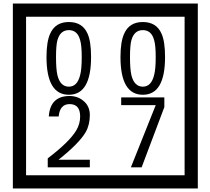

<svg xmlns="http://www.w3.org/2000/svg" viewBox="-20 -980 1195 1090"><path d="M1103 90H53V-960H1103ZM1028 15V-885H128V15ZM497 -656Q497 -442 371 -442Q244 -442 244 -656Q244 -744 265 -789Q294 -855 371 -855Q448 -855 477 -789Q497 -745 497 -656ZM444 -656Q444 -723 435 -752Q420 -809 371 -809Q322 -809 306 -752Q298 -723 298 -656Q298 -587 306 -553Q322 -488 371 -488Q419 -488 435 -554Q444 -587 444 -656ZM917 -656Q917 -442 791 -442Q664 -442 664 -656Q664 -744 685 -789Q714 -855 791 -855Q868 -855 897 -789Q917 -745 917 -656ZM864 -656Q864 -723 855 -752Q840 -809 791 -809Q742 -809 726 -752Q718 -723 718 -656Q718 -587 726 -553Q742 -488 791 -488Q839 -488 855 -554Q864 -587 864 -656ZM490 -30H251V-81Q372 -173 412 -238Q435 -276 435 -319Q435 -389 375 -389Q320 -389 313 -319H257Q265 -435 375 -435Q423 -435 456.5 -405Q490 -375 490 -327Q490 -271 466 -229Q428 -165 312 -73H490ZM913 -372 784 -30H723L864 -383H668V-427H913Z"/></svg>

Font: Unicode BMP Fallback SIL
Style: Regular
Weight: 400
Foundry: NRSI, SIL International
Version: Version 5.1 Based on Unicode 5.1